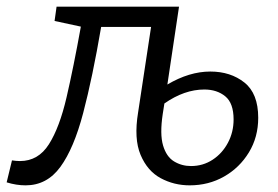

<svg xmlns="http://www.w3.org/2000/svg" viewBox="-61 -548 836 577"><path d="M715 -194Q715 -136 687 -90Q659 -44 612.5 -17.5Q566 9 509 9Q462 9 422 -12.5Q382 -34 361.5 -82.5Q341 -131 354 -210L393 -467H243Q217 -315 189 -208.5Q161 -102 120.5 -46.5Q80 9 16 9Q-12 9 -41 0L-25 -66Q-12 -64 -1 -64Q54 -64 86 -114.5Q118 -165 139 -255.5Q160 -346 182 -468L103 -485L109 -528H477L442 -294Q508 -333 571 -333Q632 -333 673.5 -300Q715 -267 715 -194ZM428 -205Q419 -145 429 -111Q439 -77 462 -63Q485 -49 513 -49Q549 -49 578 -68Q607 -87 624 -119Q641 -151 641 -189Q641 -238 616 -258.5Q591 -279 553 -279Q493 -279 433 -237Z"/></svg>

Font: Bitter
Style: Italic
Weight: 400
Italic angle: -9°
Designer: Sol Matas, and Bitter project Authors
Foundry: Sol Matas
Version: Version 2.001